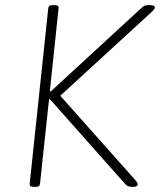

<svg xmlns="http://www.w3.org/2000/svg" viewBox="-20 -722 620 744"><path d="M110 2Q94 2 95 -10L167 -690Q168 -697 171.5 -699.5Q175 -702 184 -702H192Q209 -702 207 -690L173 -368H177L528 -691Q536 -699 542 -700.5Q548 -702 555 -702H562Q570 -702 575 -700Q580 -698 580 -693Q580 -689 576.5 -685Q573 -681 568 -676L194 -333V-373L501 -28Q506 -22 510 -17Q514 -12 514 -8Q514 -4 510 -1Q506 2 498 2H492Q484 2 477.5 0Q471 -2 466 -8L174 -337H170L135 -10Q134 -3 130.5 -0.5Q127 2 118 2Z"/></svg>

Font: Asap Thin
Style: Italic
Weight: 250
Italic angle: -6°
Designer: Pablo Cosgaya
Foundry: Omnibus-Type
Version: Version 3.001